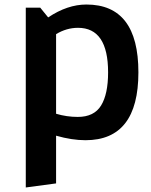

<svg xmlns="http://www.w3.org/2000/svg" viewBox="-20 -606 668 849"><path d="M362 -586Q592 -586 592 -286Q592 14 358 14Q298 14 228 -6V205L94 223V-572H158L193 -529Q278 -586 362 -586ZM325 -483Q274 -483 228 -455V-103Q275 -89 324 -89Q396 -89 427 -139.5Q458 -190 458 -286Q458 -483 325 -483Z"/></svg>

Font: Sintony
Style: Bold
Weight: 700
Designer: Eduardo Rodriguez Tunni
Foundry: Eduardo Rodriguez Tunni
Version: Version 1.001